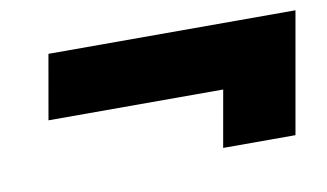

<svg xmlns="http://www.w3.org/2000/svg" viewBox="-42 -428 740 434"><g transform="rotate(-10 327.5 -211.0)"><path d="M463 -202H62L88 -350H655L606 -72H440Z"/></g></svg>

Font: Overused Grotesk ExtraBold
Style: Italic
Weight: 800
Italic angle: -10°
Version: Version 0.003